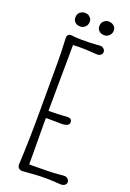

<svg xmlns="http://www.w3.org/2000/svg" viewBox="-176 -998 722 1063"><g transform="rotate(20 185.5 -466.0)"><path d="M126 -268.1 127 -94.7Q127 -71.3 127 -54.7Q127.4 -47.4 127.4 -42Q250.5 -42 291 -45.9Q333 -50.3 339.8 -48.3Q346.7 -46.4 351.6 -42Q361.3 -33.2 361.3 -22.7Q361.3 -12.2 352.1 -4.6Q342.8 2.9 326.2 2Q246.1 -4.4 181.6 -0.2Q117.2 3.9 109.4 5.1Q101.6 6.3 95.5 5.1Q89.4 3.9 84.5 0Q73.2 -8.3 74.2 -24.4Q81.5 -165.5 81.5 -336.7Q81.5 -507.8 81.8 -552Q82 -596.2 82 -632.8Q81.1 -711.4 78.6 -743.9Q76.2 -776.4 79.8 -782.7Q83.5 -789.1 88.9 -792Q96.2 -795.4 107.4 -793.5Q127.9 -790 161.6 -790Q226.6 -790 250.2 -792.7Q273.9 -795.4 280.8 -793.2Q287.6 -791 292 -787.1Q301.8 -779.3 301.8 -768.1Q301.8 -756.8 293 -749.5Q284.2 -742.2 269 -742.9Q253.9 -743.7 236.8 -744.9Q219.7 -746.1 200.2 -747.1Q159.2 -748.5 128.9 -746.1Q128.9 -703.6 128.4 -661.6Q127.9 -611.8 127.4 -560.5Q126 -422.9 126 -357.4Q187 -357.4 215.8 -360.4Q247.1 -363.8 255.1 -357.4Q263.2 -351.1 263.2 -340.3Q263.2 -313.5 212.9 -314.5Q202.6 -314.9 194.3 -314.9L154.8 -315.4H126ZM297.9 -865.2Q286.6 -856.4 274.2 -856.4Q261.7 -856.4 254.9 -858.9Q248 -861.3 242.7 -866.2Q230 -877.9 230 -892.1Q230 -906.2 233.6 -913.8Q237.3 -921.4 243.7 -926.3Q256.3 -936.5 268.1 -936.5Q279.8 -936.5 287.4 -933.8Q294.9 -931.2 301 -926.3Q307.1 -921.4 310.8 -913.8Q314.5 -906.2 313.7 -895.8Q313 -885.3 308.6 -877.7Q304.2 -870.1 297.9 -865.2ZM156.7 -865.2Q144.5 -856.4 132.6 -856.4Q120.6 -856.4 113.5 -858.9Q106.4 -861.3 101.1 -866.2Q88.9 -877.9 88.9 -892.1Q88.9 -906.2 92.5 -913.8Q96.2 -921.4 102.1 -926.3Q115.2 -936.5 130.9 -936.5Q146.5 -936.5 156.2 -929Q166 -921.4 169.4 -913.8Q172.9 -906.2 172.1 -895.8Q171.4 -885.3 167.2 -877.7Q163.1 -870.1 156.7 -865.2Z"/></g></svg>

Font: Pompiere
Style: Regular
Weight: 400
Designer: Karolina Lach
Foundry: Sorkin Type Co.
Version: Version 1.002